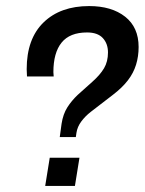

<svg xmlns="http://www.w3.org/2000/svg" viewBox="-20 -613 477 633"><path d="M177 -161 183 -205Q188 -237 202 -259Q216 -281 236 -300L284 -343Q310 -366 323 -388Q336 -410 336 -440Q336 -469 319 -487.5Q302 -506 267 -506Q210 -506 183 -472.5Q156 -439 156 -375Q156 -371 156.5 -368Q157 -365 157 -361H69Q69 -366 68.5 -372.5Q68 -379 68 -385Q68 -485 123.5 -539Q179 -593 274 -593Q348 -593 392.5 -558Q437 -523 437 -458Q437 -427 428.5 -399.5Q420 -372 401.5 -348Q383 -324 353 -301L279 -244Q261 -230 248 -212.5Q235 -195 232 -175L230 -161ZM129 0 144 -93H242L227 0Z"/></svg>

Font: Rokkitt SemiBold
Style: Italic
Weight: 600
Italic angle: -9°
Designer: Vernon Adams
Foundry: Vernon Adams
Version: Version 3.103